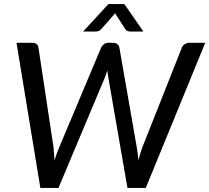

<svg xmlns="http://www.w3.org/2000/svg" viewBox="-20 -929 1034 949"><path d="M61.5 0ZM61.5 -717.5H139.5Q152.5 -717.5 160.8 -711Q169 -704.5 170 -694L245 -198L249.5 -136.5Q260 -171 271.5 -198L480 -694Q484 -703 493.5 -710.2Q503 -717.5 516 -717.5H539Q552 -717.5 559.8 -710.8Q567.5 -704 570 -694L656.5 -198Q659 -184.5 660.8 -169.2Q662.5 -154 663.5 -137Q668.5 -153.5 673.2 -169Q678 -184.5 682.5 -198L879 -694Q882 -703 892.5 -710.2Q903 -717.5 916 -717.5H994.5L700.5 0H610L516 -542.5Q514.5 -550.5 513.2 -560.2Q512 -570 511 -580.5L497 -542.5L269 0H179.5ZM689 -773H625.5Q619.5 -773 611.8 -775.2Q604 -777.5 597 -788.5L553.5 -856Q550.5 -860 549 -864.5L542.5 -856L483.5 -788.5Q474 -777.5 465.8 -775.2Q457.5 -773 452 -773H390.5L516 -909H594.5Z"/></svg>

Font: Lato Medium
Style: Italic
Weight: 500
Italic angle: -7°
Designer: Lukasz Dziedzic
Foundry: tyPoland Lukasz Dziedzic
Version: Version 2.006; 2014-01-15